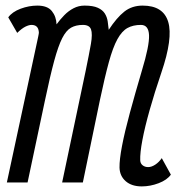

<svg xmlns="http://www.w3.org/2000/svg" viewBox="-20 -652 640 686"><path d="M486.5 14Q450.5 14 429.2 -4.5Q408 -23 407 -53Q406.5 -81 416 -130.8Q425.5 -180.5 444 -248.8Q462.5 -317 487 -400Q514 -489 512.5 -526Q511 -563 483.5 -563Q455.5 -563 435.5 -552Q415.5 -541 399.5 -512Q383.5 -483 369 -430.2Q354.5 -377.5 337 -294.5L276 0H202L286 -398.5Q298.5 -459 304.8 -495Q311 -531 305.2 -547Q299.5 -563 276 -563Q251.5 -563 234 -553.2Q216.5 -543.5 202.2 -515.5Q188 -487.5 173.5 -434Q159 -380.5 140.5 -292.5L78.5 0H4.5L116.5 -521Q117 -525 118.2 -530Q119.5 -535 118.5 -539.5Q116 -563 92.5 -563Q83.5 -563 70.8 -556.8Q58 -550.5 41.5 -534.5L9.5 -590Q23.5 -609.5 53.5 -620.8Q83.5 -632 113.5 -632Q149.5 -632 165.2 -612.5Q181 -593 182 -565Q194.5 -582 209.5 -597.5Q224.5 -613 242.8 -622.5Q261 -632 282 -632Q312.5 -632 329.5 -624.2Q346.5 -616.5 354.5 -603.8Q362.5 -591 364.8 -575.5Q367 -560 368.5 -545.5Q397 -589 424.2 -610.5Q451.5 -632 489.5 -632Q563.5 -632 581 -573.8Q598.5 -515.5 556.5 -392.5Q532 -320.5 514.8 -259.2Q497.5 -198 488.8 -151.8Q480 -105.5 481 -79Q481.5 -68 489.5 -61.5Q497.5 -55 509.5 -55Q521.5 -55 534.8 -63.8Q548 -72.5 558 -87L590.5 -28Q577 -9 547 2.5Q517 14 486.5 14Z"/></svg>

Font: Victor Mono Thin
Style: Italic
Weight: 100
Italic angle: -12°
Monospace: yes
Designer: Rune Bjørnerås
Version: Version 1.561;gftools[0.9.30]